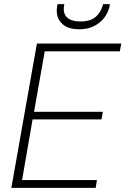

<svg xmlns="http://www.w3.org/2000/svg" viewBox="-20 -911 608 931"><path d="M35 0 159 -700H568L561 -662H197L145 -369H479L472 -332H138L87 -38H450L444 0ZM364 -769Q320 -769 294.5 -785.5Q269 -802 260.5 -827Q252 -852 257 -880L259 -891H292Q283 -850 303 -828.5Q323 -807 371 -807Q419 -807 445 -830Q471 -853 480 -891H513L511 -880Q505 -852 487 -827Q469 -802 438 -785.5Q407 -769 364 -769Z"/></svg>

Font: DM Sans 10pt ExtraLight
Style: Italic
Weight: 250
Italic angle: -10°
Version: Version 4.004;gftools[0.9.30]